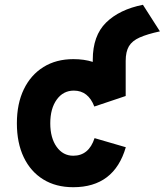

<svg xmlns="http://www.w3.org/2000/svg" viewBox="-20 -770 688 802"><path d="M286 12Q213.5 12 160.8 -20.5Q108 -53 79.2 -113Q50.5 -173 50.5 -255Q50.5 -337 79.5 -397Q108.5 -457 161.5 -490Q214.5 -523 286.5 -523Q331.5 -523 367.5 -511.5V-520.5Q367.5 -621 423.2 -675.8Q479 -730.5 577 -750L648 -639Q595 -627.5 563.5 -613.5Q532 -599.5 518.5 -576.8Q505 -554 505 -515.5V-369L374 -325Q348.5 -391.5 288.5 -391.5Q244 -391.5 217 -354Q190 -316.5 190 -255Q190 -194 216.5 -156.8Q243 -119.5 286 -119.5Q351 -119.5 375 -193L505.5 -155Q457 12 286 12Z"/></svg>

Font: Overpass ExtraBold
Style: Regular
Weight: 800
Designer: Delve Withrington, Dave Bailey, Thomas Jockin
Foundry: Delve Fonts LLC
Version: Version 4.000; ttfautohint (v1.8.3)